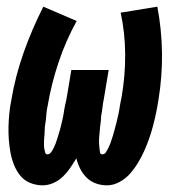

<svg xmlns="http://www.w3.org/2000/svg" viewBox="-20 -548 540 576"><path d="M108 8Q88 8 70 0.5Q52 -7 40.5 -21.5Q29 -36 22 -53.5Q15 -71 11.5 -90Q8 -109 6.5 -128.5Q5 -148 5.5 -168Q6 -188 8 -208Q10 -228 14 -248Q26 -320 51 -390.5Q76 -461 110 -528L210 -485Q177 -425 155.5 -360.5Q134 -296 123 -231Q122 -226 121 -220.5Q120 -215 119.5 -209.5Q119 -204 118.5 -198.5Q118 -193 117.5 -187.5Q117 -182 116 -177Q115 -172 114.5 -166.5Q114 -161 114 -155.5Q114 -150 113.5 -144.5Q113 -139 112.5 -133.5Q112 -128 112 -122.5Q112 -117 112 -112Q112 -107 113 -101.5Q114 -96 115.5 -90.5Q117 -85 122 -85Q129 -85 133.5 -91.5Q138 -98 141 -104Q144 -110 146.5 -116.5Q149 -123 151 -129.5Q153 -136 155 -142.5Q157 -149 159 -155.5Q161 -162 162.5 -168.5Q164 -175 165.5 -181.5Q167 -188 168.5 -194.5Q170 -201 171 -207.5Q172 -214 173 -220.5Q174 -227 175.5 -233.5Q177 -240 178.5 -246.5Q180 -253 181 -260L194 -338H306L293 -260Q292 -254 291 -248.5Q290 -243 289 -237.5Q288 -232 287.5 -226Q287 -220 286 -214.5Q285 -209 284 -203.5Q283 -198 283 -192.5Q283 -187 282 -181Q281 -175 280.5 -169.5Q280 -164 279.5 -158.5Q279 -153 278.5 -147.5Q278 -142 277.5 -136Q277 -130 277 -124.5Q277 -119 277.5 -113.5Q278 -108 278.5 -102.5Q279 -97 280 -91Q281 -85 287 -85Q294 -85 298 -91.5Q302 -98 305 -104Q308 -110 310.5 -116.5Q313 -123 315 -129.5Q317 -136 319 -142Q321 -148 322.5 -154.5Q324 -161 326 -167.5Q328 -174 329.5 -180.5Q331 -187 332.5 -193.5Q334 -200 335.5 -206.5Q337 -213 338 -219.5Q339 -226 340 -232.5Q341 -239 342.5 -245.5Q344 -252 345 -258Q356 -322 355.5 -386Q355 -450 342 -510L452 -528Q465 -460 466 -389Q467 -318 455 -246Q452 -227 448 -208Q444 -189 439 -170Q434 -151 427.5 -132.5Q421 -114 413 -96Q405 -78 394.5 -60.5Q384 -43 370.5 -27.5Q357 -12 338.5 -2Q320 8 301 8Q283 8 267 2Q251 -4 239.5 -15.5Q228 -27 220.5 -42Q213 -57 209 -73Q200 -58 190.5 -44Q181 -30 168.5 -18Q156 -6 140 1Q124 8 108 8Z"/></svg>

Font: Iosevka Term Curly Hv Obl
Style: Regular
Weight: 900
Italic angle: -9°
Designer: Belleve Invis
Foundry: Belleve Invis
Version: Version 32.3.0